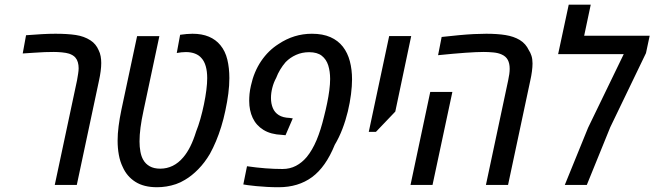

<svg xmlns="http://www.w3.org/2000/svg" viewBox="-20 -783 2771 813"><path d="M211.9 0 306.2 -442.9Q308.6 -456.5 310.8 -470.5Q313 -484.4 313 -494.1Q313 -507.8 309.6 -519.5Q306.2 -531.2 299.3 -539.1Q294.9 -544.4 288.1 -548.6Q281.2 -552.7 272.9 -555.7Q260.3 -559.6 241.9 -561.3Q223.6 -563 208 -563Q189.5 -563 168.9 -562.3Q148.4 -561.5 125.2 -559.8Q102.1 -558.1 76.2 -556.6L90.3 -633.8Q127 -636.7 157.5 -638.4Q188 -640.1 214.8 -640.1Q265.6 -640.1 301 -634.8Q336.4 -629.4 362.8 -612.3Q375 -604.5 383.5 -594Q392.1 -583.5 397.5 -570.8Q403.8 -558.6 406.2 -544.7Q408.7 -530.8 408.7 -516.1Q408.7 -500.5 406.2 -481.4Q403.8 -462.4 398.9 -440.4L305.2 0Z M645 9.8Q588.9 9.8 553 -13.2Q517.1 -36.1 499.5 -76.2Q488.3 -99.1 483.2 -127.4Q478 -155.8 478 -187.5Q478 -216.3 482.2 -248.8Q486.3 -281.2 494.1 -318.4L560.5 -629.9H654.8L587.9 -315.4Q579.1 -274.9 575 -243.2Q570.8 -211.4 570.8 -184.1Q570.8 -161.1 574.5 -141.1Q578.1 -121.1 586.4 -106.4Q596.2 -88.9 614 -78.9Q631.8 -68.8 658.7 -68.8Q686.5 -68.8 711.2 -80.8Q735.8 -92.8 756.3 -117.2Q772.5 -136.2 785.9 -163.1Q799.3 -189.9 810.5 -226.1Q819.8 -249 828.4 -279.1Q836.9 -309.1 843.5 -340.8Q850.1 -372.6 853.8 -401.6Q857.4 -430.7 857.4 -452.1Q857.4 -480.5 851.3 -502.2Q845.2 -523.9 833 -537.1Q822.8 -549.3 805.9 -555.9Q789.1 -562.5 767.1 -562.5Q757.8 -562.5 748.3 -561.5Q738.8 -560.5 728.5 -558.6L742.7 -635.7Q756.8 -637.7 770 -638.9Q783.2 -640.1 794.9 -640.1Q835 -640.1 864.5 -627.7Q894 -615.2 913.1 -591.8Q934.1 -566.4 942.6 -530.8Q951.2 -495.1 951.2 -452.6Q951.2 -420.9 946.8 -386.7Q942.4 -352.5 934.1 -314Q926.8 -278.8 916.7 -246.3Q906.7 -213.9 894.5 -184.8Q882.3 -155.8 868.7 -131.3Q847.2 -94.7 819.8 -66.7Q792.5 -38.6 763.2 -21.5Q745.1 -10.3 725.1 -3.4Q705.1 3.4 684.8 6.6Q664.6 9.8 645 9.8Z M1159.7 9.8Q1135.3 9.8 1111.1 8.5Q1086.9 7.3 1065.4 5.1Q1043.9 2.9 1029.3 1L1010.3 -2L1025.9 -79.1Q1065.9 -73.2 1104 -70.3Q1142.1 -67.4 1176.3 -67.4Q1207.5 -67.4 1233.2 -80.8Q1258.8 -94.2 1279.3 -118.7Q1302.7 -147.5 1320.6 -189.9Q1338.4 -232.4 1352.1 -289.6Q1359.4 -317.9 1365.2 -346.2Q1371.1 -374.5 1374.5 -400.9Q1377.9 -427.2 1377.9 -448.7Q1377.9 -480.5 1369.9 -506.1Q1361.8 -531.7 1342.5 -546.9Q1323.2 -562 1289.1 -562Q1258.8 -562 1233.4 -550.5Q1208 -539.1 1189.5 -520Q1176.8 -505.4 1166.5 -488.3Q1156.2 -471.2 1149.4 -453.1Q1138.7 -433.6 1133.1 -411.4Q1127.4 -389.2 1127.4 -368.2Q1127.4 -344.2 1135.3 -325.4Q1143.1 -306.6 1160.4 -295.7Q1177.7 -284.7 1206.1 -283.7L1219.7 -281.7L1189 -210.4L1173.8 -211.9Q1126.5 -213.9 1095.7 -232.9Q1064.9 -252 1050 -283.7Q1035.2 -315.4 1035.2 -356Q1035.2 -369.6 1036.6 -385.3Q1038.1 -400.9 1042.5 -420.4Q1055.2 -479 1085.7 -524.2Q1116.2 -569.3 1159.7 -596.7Q1224.6 -640.1 1300.8 -640.1Q1346.7 -640.1 1379.2 -625.7Q1411.6 -611.3 1431.9 -585.2Q1452.1 -559.1 1461.4 -523.7Q1470.7 -488.3 1470.7 -446.8Q1470.7 -418.9 1466.3 -384Q1461.9 -349.1 1452.9 -311.3Q1443.8 -273.4 1429.9 -237.1Q1416 -200.7 1397.5 -169.9Q1359.4 -75.7 1301.3 -33Q1243.2 9.8 1159.7 9.8Z M1541.5 -224.6 1627.9 -630.4H1721.2L1653.8 -310.5L1571.8 -224.6Z M2037.6 0 2131.8 -442.9Q2134.8 -457 2136.5 -469Q2138.2 -481 2138.2 -491.7Q2138.2 -514.6 2130.1 -529.5Q2122.1 -544.4 2104.5 -552.2Q2089.8 -559.1 2068.8 -561Q2047.9 -563 2028.3 -563Q1999 -563 1950.9 -559.6Q1902.8 -556.2 1835 -549.3L1850.1 -626.5Q1888.7 -630.9 1922.9 -634Q1957 -637.2 1986.3 -638.7Q2015.6 -640.1 2039.1 -640.1Q2085.9 -640.1 2120.6 -634.5Q2155.3 -628.9 2180.7 -613.8Q2194.3 -605.5 2203.6 -594.7Q2212.9 -584 2218.8 -571.3Q2226.1 -560.5 2230.5 -546.6Q2234.9 -532.7 2234.9 -514.2Q2234.9 -499.5 2232.4 -480.7Q2230 -461.9 2225.1 -440.4L2131.3 0ZM1718.3 0 1801.8 -393.6H1895.5L1811.5 0Z M2371.6 0 2470.2 -242.2 2621.1 -553.7H2343.3L2388.2 -763.2H2481.4L2453.6 -631.8H2731L2715.3 -558.1L2564 -244.1L2464.8 0Z"/></svg>

Font: Open Sans SemiCondensed Medium
Style: Italic
Weight: 500
Width: 4
Italic angle: -12°
Designer: Monotype Design Team
Foundry: Monotype Imaging Inc.
Version: Version 3.000